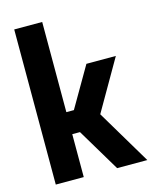

<svg xmlns="http://www.w3.org/2000/svg" viewBox="-120 -887 766 966"><g transform="rotate(-15 263.0 -404.0)"><path d="M368.4 0 200.4 -280.9 354.9 -547H508.2L344.1 -262.3V-304.5L525.6 0ZM180.8 -223.5V-338.3H251.2V-223.5ZM48.8 0V-808H194.5V0Z"/></g></svg>

Font: Encode Sans Condensed Thin
Style: Regular
Weight: 100
Width: 3
Designer: Multiple Designers
Foundry: Impallari Type
Version: Version 3.002